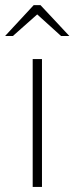

<svg xmlns="http://www.w3.org/2000/svg" viewBox="-20 -737 294 757"><path d="M0 -595H30.7L126.7 -680.2L220.8 -595H253.5L139.6 -716.8H112.9ZM108.9 0H145.5V-504H108.9Z"/></svg>

Font: Meinily
Style: Regular
Weight: 500
Designer: Paul Hayes
Foundry: Paul Hayes
Version: Version 1.0; ttfautohint (v1.8.4.7-5d5b)